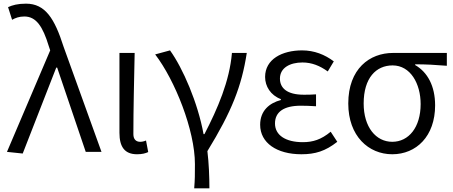

<svg xmlns="http://www.w3.org/2000/svg" viewBox="-20 -829 2472 1048"><path d="M104 9 287 -460H292L448 0H534L327 -574C278 -728 227 -809 122 -809C77 -809 48 -801 24 -790L46 -721C64 -731 84 -739 113 -739C178 -739 214 -683 246 -578L254 -554L18 0Z M728 13C756 13 774 8 789 1L777 -62C765 -57 755 -55 745 -55C723 -55 708 -68 708 -97C708 -234 712 -391 715 -540H632V-104C632 -28 660 13 728 13Z M1040 199H1123C1123 137 1120 60 1112 -4C1245 -221 1299 -358 1327 -540H1246C1233 -386 1168 -236 1096 -97H1091C1060 -268 978 -457 908 -554L827 -532C935 -391 1044 -118 1044 67C1044 125 1044 150 1040 199Z M1625 13C1701 13 1756 -4 1821 -55L1785 -110C1733 -67 1688 -53 1633 -53C1539 -53 1481 -91 1481 -155C1481 -218 1529 -252 1622 -252C1649 -252 1673 -251 1705 -249V-314C1678 -312 1660 -312 1638 -312C1547 -312 1508 -348 1508 -400C1508 -459 1563 -488 1631 -488C1682 -488 1726 -470 1769 -439L1802 -494C1753 -531 1695 -554 1629 -554C1520 -554 1427 -506 1427 -409C1427 -358 1457 -309 1513 -288V-283C1452 -267 1400 -226 1400 -148C1400 -49 1491 13 1625 13Z M2121 13C2252 13 2355 -85 2355 -254C2355 -359 2314 -435 2246 -474V-478C2306 -478 2357 -475 2419 -470V-540H2125C1998 -540 1881 -454 1881 -264C1881 -86 1992 13 2121 13ZM2121 -55C2032 -55 1965 -135 1965 -264C1965 -404 2033 -472 2123 -472C2220 -472 2276 -373 2276 -261C2276 -134 2211 -55 2121 -55Z"/></svg>

Font: ChiuKong Gothic MN Normal
Style: Regular
Weight: 350
Designer: Ryoko NISHIZUKA 西塚涼子 (kana, bopomofo & ideographs); Paul D. Hunt (Latin, Greek & Cyrillic); Sandoll Communications 산돌커뮤니
Foundry: Adobe
Version: Version 1.300